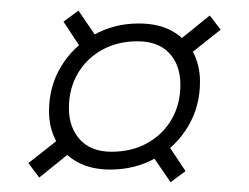

<svg xmlns="http://www.w3.org/2000/svg" viewBox="-20 -426 482 372"><path d="M103 -384 132 -405.5 172.5 -346 143 -323.5ZM386.5 -396 407.5 -368.5 337 -312.5 316.5 -339.5ZM339.5 -94.5 310.5 -73 270 -132 299.5 -154.5ZM35 -110 105.5 -165.5 126 -138.5 56 -82ZM249 -380.5Q287 -380.5 313.2 -366Q339.5 -351.5 353.5 -326Q367.5 -300.5 367.5 -267.5Q367.5 -220 344.5 -181.2Q321.5 -142.5 282 -120Q242.5 -97.5 193.5 -97.5Q156.5 -97.5 130 -112Q103.5 -126.5 89.2 -152Q75 -177.5 75 -210.5Q75 -258.5 98.2 -297Q121.5 -335.5 161 -358Q200.5 -380.5 249 -380.5ZM196 -132Q235.5 -132 265.5 -148.8Q295.5 -165.5 312.5 -194.8Q329.5 -224 329.5 -261.5Q329.5 -300 308 -323Q286.5 -346 246.5 -346Q207.5 -346 177.5 -329.2Q147.5 -312.5 130.5 -283.2Q113.5 -254 113.5 -216.5Q113.5 -179 135 -155.5Q156.5 -132 196 -132Z"/></svg>

Font: Newsreader 48pt
Style: Italic
Weight: 400
Italic angle: -17°
Version: Version 1.003